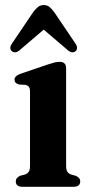

<svg xmlns="http://www.w3.org/2000/svg" viewBox="-20 -722 357 742"><path d="M235.5 -458V-81.5Q235.5 -66 240 -58.8Q244.5 -51.5 253.5 -48L271.5 -43Q290 -36 290 -21Q290 0 263 0H68Q41 0 41 -21Q41 -35.5 58.5 -43L78 -48Q87 -52 91.5 -59Q96 -66 96 -81.5V-368Q96 -381 91.8 -386.2Q87.5 -391.5 79.5 -394L53 -395.5Q36 -400.5 36 -414Q36 -428.5 59.5 -437L164 -472.5Q180.5 -478 190.5 -480.5Q200.5 -483 211 -483Q235.5 -483 235.5 -458ZM55.2 -527.5Q38 -513.5 24.7 -525Q19.9 -529.5 19.9 -537.2Q19.9 -545 26.8 -554.5L108.9 -676Q118.4 -688.5 127.4 -695.5Q136.5 -702.5 149.4 -702.5Q161.8 -702.5 170.7 -695.5Q179.5 -688.5 188.9 -676L271.1 -554.5Q277.9 -545 277.7 -537.2Q277.5 -529.5 273.2 -525Q260.3 -513.5 242.7 -527.5L148.9 -607.5Z"/></svg>

Font: Fraunces 9pt SemiBold
Style: Regular
Weight: 600
Version: Version 1.000;[b76b70a41]